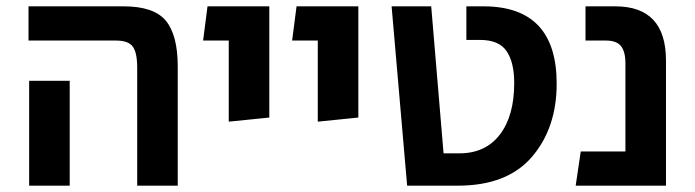

<svg xmlns="http://www.w3.org/2000/svg" viewBox="-20 -586 2195 606"><path d="M413 0V-373Q413 -420 399 -439Q385 -458 346 -458H70V-566H370Q466 -566 503.5 -520.5Q541 -475 541 -376V0ZM72 0V-331H200V0Z M702 -202V-458H621L635 -566H830V-215Z M983 -202V-458H902L916 -566H1111V-215Z M1265 0 1216 -566H1341L1380 -102H1430Q1512 -102 1557.5 -161Q1603 -220 1603 -324Q1603 -389 1579 -424.5Q1555 -460 1495 -460H1452V-566H1506Q1737 -566 1737 -322Q1737 -182 1659 -91Q1581 0 1425 0Z M1922 -566Q2082 -566 2082 -395V0H1797L1813 -108H1954V-386Q1954 -423 1940 -440.5Q1926 -458 1893 -458H1828V-566Z"/></svg>

Font: FiraGO Medium
Style: Regular
Weight: 500
Designer: bBox Type
Foundry: bBox Type GmbH
Version: Version 1.001;PS 001.001;hotconv 1.0.88;makeotf.lib2.5.64775